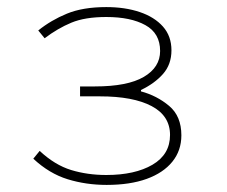

<svg xmlns="http://www.w3.org/2000/svg" viewBox="-20 -510 640 542"><path d="M281 12Q223 12 171 -4Q119 -20 74 -62L92 -84Q135 -44 181 -30Q227 -16 280 -16Q361 -16 410.5 -45Q460 -74 460 -129Q460 -183 408 -210.5Q356 -238 262 -238H206V-266H248Q340 -266 386 -293Q432 -320 432 -366Q432 -416 390.5 -439Q349 -462 280 -462Q220 -462 181.5 -446Q143 -430 106 -402L88 -424Q124 -453 169 -471.5Q214 -490 280 -490Q333 -490 374.5 -476Q416 -462 440 -435Q464 -408 464 -368Q464 -328 440 -301Q416 -274 378 -256V-252Q423 -240 457.5 -211Q492 -182 492 -128Q492 -85 466.5 -53.5Q441 -22 394 -5Q347 12 281 12Z"/></svg>

Font: Source Code Pro ExtraLight
Style: Regular
Weight: 200
Monospace: yes
Designer: Paul D. Hunt, Teo Tuominen
Foundry: Adobe
Version: Version 1.026;hotconv 1.1.0;makeotfexe 2.6.0